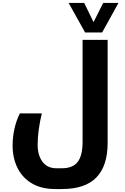

<svg xmlns="http://www.w3.org/2000/svg" viewBox="-20 -1029 846 1295"><path d="M352 246Q260 246 196 208.5Q132 171 98.5 104.5Q65 38 65 -48Q65 -104 77.5 -160.5Q90 -217 114 -264H262Q234 -147 234 -53Q234 19 267 62.5Q300 106 361 106H396Q471 106 504 63Q537 20 537 -73V-760H706V-66Q706 90 630 168Q554 246 398 246ZM779 -1009 669 -810H554L443 -1009H548L611 -880L676 -1009Z"/></svg>

Font: Noto Kufi Arabic ExtraBold
Style: Regular
Weight: 800
Designer: Monotype Design Team, David Williams, Khaled Hosny
Foundry: Google LLC
Version: Version 2.109; ttfautohint (v1.8.4.7-5d5b)